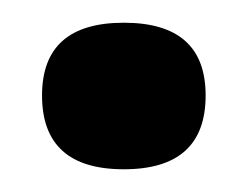

<svg xmlns="http://www.w3.org/2000/svg" viewBox="-20 -406 218 169"><path d="M89 -257Q17 -257 17 -322Q17 -386 89 -386Q161 -386 161 -322Q161 -257 89 -257Z"/></svg>

Font: Bricolage Grotesque 96pt Medium
Style: Regular
Weight: 500
Designer: Mathieu Triay
Foundry: Atelier Triay
Version: Version 1.001; ttfautohint (v1.8.4.7-5d5b);gftools[0.9.33.de